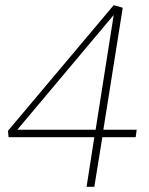

<svg xmlns="http://www.w3.org/2000/svg" viewBox="-20 -723 578 743"><path d="M505 -192H376L345 0H315L345 -192H13L11 -217L420 -703L455 -693L380 -221H509ZM47 -221H350L420 -665Z"/></svg>

Font: Bitter ExtraLight
Style: Italic
Weight: 200
Italic angle: -9°
Designer: Sol Matas, and Bitter project Authors
Foundry: Sol Matas
Version: Version 2.001